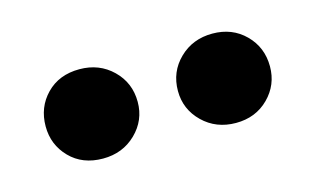

<svg xmlns="http://www.w3.org/2000/svg" viewBox="-35 -755 444 272"><g transform="rotate(-15 187.0 -618.5)"><path d="M159 -618Q159 -591 139.5 -572Q120 -553 91 -553Q61 -553 42.5 -572Q24 -591 24 -618Q24 -646 42.5 -665Q61 -684 91 -684Q120 -684 139.5 -665Q159 -646 159 -618ZM353 -618Q353 -591 334 -572Q315 -553 286 -553Q257 -553 237.5 -572Q218 -591 218 -618Q218 -646 237.5 -665Q257 -684 286 -684Q315 -684 334 -665Q353 -646 353 -618Z"/></g></svg>

Font: Baloo Bhai 2 SemiBold
Style: Regular
Weight: 600
Designer: Supriya Tembe, Noopur Datye and Ek Type
Foundry: Ek Type
Version: Version 1.640;PS 1.000;hotconv 16.6.51;makeotf.lib2.5.65220;